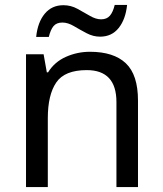

<svg xmlns="http://www.w3.org/2000/svg" viewBox="-20 -755 658 775"><path d="M343 -546Q439 -546 488 -499.5Q537 -453 537 -349V0H450V-343Q450 -472 330 -472Q241 -472 207 -422Q173 -372 173 -278V0H85V-536H156L169 -463H174Q200 -505 246 -525.5Q292 -546 343 -546ZM126 -606Q132 -665 160.5 -699.5Q189 -734 236 -734Q266 -734 292.5 -719.5Q319 -705 343 -691Q367 -677 388 -677Q411 -677 423.5 -691.5Q436 -706 443 -735H493Q487 -677 459 -642Q431 -607 384 -607Q356 -607 329.5 -621Q303 -635 278.5 -649.5Q254 -664 232 -664Q208 -664 196 -649.5Q184 -635 177 -606Z"/></svg>

Font: Noto Sans
Style: Regular
Weight: 400
Designer: Monotype Design Team
Foundry: Monotype Imaging Inc.
Version: Version 2.007